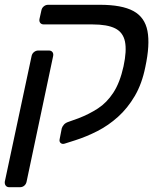

<svg xmlns="http://www.w3.org/2000/svg" viewBox="-28 -591 674 802"><path d="M11 191Q1 191 -4 184.5Q-9 178 -8 168L104 -357Q106 -367 114 -373.5Q122 -380 132 -380H176Q186 -380 191 -373.5Q196 -367 194 -357L83 168Q81 178 73.5 184.5Q66 191 55 191ZM242 9Q232 12 225.5 6.5Q219 1 221 -9L230 -55Q233 -64 239.5 -71Q246 -78 258 -82L300 -97Q344 -114 381 -138Q418 -162 445.5 -204Q473 -246 488 -314Q502 -379 494 -417.5Q486 -456 453 -472.5Q420 -489 358 -489H155Q145 -489 140 -495.5Q135 -502 137 -512L145 -548Q147 -558 155 -564.5Q163 -571 173 -571H389Q481 -571 529 -545Q577 -519 588 -461.5Q599 -404 579 -311Q565 -241 535 -190Q505 -139 465 -103Q425 -67 379 -43.5Q333 -20 286 -5Z"/></svg>

Font: Rubik
Style: Italic
Weight: 400
Italic angle: -12°
Designer: Hubert and Fischer
Foundry: Hubert and Fischer
Version: Version 2.300;gftools[0.9.30]